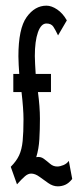

<svg xmlns="http://www.w3.org/2000/svg" viewBox="-20 -643 290 678"><path d="M40 8 18 -54Q38 -74 47.5 -94.5Q57 -115 60 -145Q63 -175 63 -222Q63 -258 56 -318H27V-382H48Q47 -398 46 -413.5Q45 -429 45 -444Q45 -542 74 -582.5Q103 -623 144 -623Q162 -623 182 -609.5Q202 -596 216 -571L185 -518Q176 -537 168.5 -548.5Q161 -560 144 -560Q125 -560 114 -529Q103 -498 103 -445Q103 -432 104 -416.5Q105 -401 106 -382H160V-318H114Q121 -266 121 -224Q121 -186 119 -151.5Q117 -117 108 -88Q123 -91 134.5 -82.5Q146 -74 157 -64.5Q168 -55 182 -55Q192 -55 204 -60Q216 -65 223 -75L235 -11Q223 4 210.5 9.5Q198 15 184 15Q167 15 150.5 3.5Q134 -8 119 -19Q104 -30 90 -30Q79 -30 68 -20.5Q57 -11 40 8Z"/></svg>

Font: Inconsolata UltraCondensed Medium
Style: Regular
Weight: 500
Width: 1
Monospace: yes
Designer: Raph Levien, Cyreal, Brenton Simpson
Foundry: Raph Levien, Cyreal, Google
Version: Version 3.001; ttfautohint (v1.8.2.53-6de2)